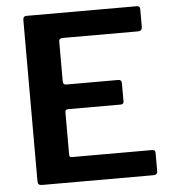

<svg xmlns="http://www.w3.org/2000/svg" viewBox="-53 -790 751 839"><g transform="rotate(-5 322.5 -371.0)"><path d="M94 -742C84 -742 79 -736.3 79 -725V-18C79 -11.3 80.5 -6.7 83.5 -4C86.5 -1.3 91.3 0 98 0H587C593 0 597.3 -1.5 600 -4.5C602.7 -7.5 604 -11 604 -15V-96C604 -101.3 602.8 -105 600.5 -107C598.2 -109 594 -110 588 -110H238C234 -110 231.2 -110.8 229.5 -112.5C227.8 -114.2 227 -117.3 227 -122V-308C227 -316 231.3 -320 240 -320H470C479.3 -320 484 -324 484 -332V-413C484 -423 479 -428 469 -428H241C231.7 -428 227 -433 227 -443V-618C227 -627.3 232.7 -632 244 -632H574C586 -632 592 -638.3 592 -651V-727C592 -737 587.7 -742 579 -742Z"/></g></svg>

Font: Libre Franklin SemiBold
Style: Regular
Weight: 600
Designer: Pablo Impallari, Rodrigo Fuenzalida
Foundry: Impallari Type
Version: Version 1.002; ttfautohint (v1.5)